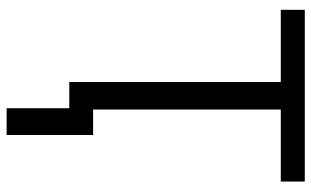

<svg xmlns="http://www.w3.org/2000/svg" viewBox="-201 -553 944 582"><g transform="rotate(90 271.0 -262.0)"><path d="M308.1 0H228.5V-641.1H9.8V-713.9H530.3V-641.1H312V-72.3H389.2V189.9H308.1Z"/></g></svg>

Font: Viking Open Sans
Style: Regular
Weight: 400
Foundry: Ascender Corporation
Version: Version 2.001